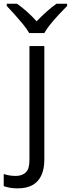

<svg xmlns="http://www.w3.org/2000/svg" viewBox="-75 -786 385 1046"><path d="M21 240.2Q-3.9 240.2 -22.5 236.6Q-41 232.9 -54.7 228V162.1Q-39.6 167 -23.9 169.7Q-8.3 172.4 11.2 172.4Q44.4 172.4 64.9 153.8Q85.4 135.3 85.4 86.4V-535.2H166.5V84.5Q166.5 133.3 150.9 168.2Q135.3 203.1 103 221.7Q70.8 240.2 21 240.2ZM84 -606Q71.3 -628.4 49.3 -655.3Q27.3 -682.1 3.7 -708.3Q-20 -734.4 -38.1 -753.4V-765.6H17.6Q43.9 -747.6 72 -722.4Q100.1 -697.3 124.5 -669.9Q150.9 -697.3 178.7 -722.4Q206.5 -747.6 232.9 -765.6H290.5V-753.4Q271.5 -734.4 247.1 -708.3Q222.7 -682.1 200.7 -655.3Q178.7 -628.4 166.5 -606Z"/></svg>

Font: Wonky
Style: Regular
Weight: 400
Designer: Monotype Design Team
Foundry: Monotype Imaging Inc.
Version: Version 3.000